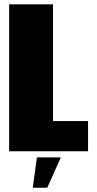

<svg xmlns="http://www.w3.org/2000/svg" viewBox="-20 -695 444 882"><path d="M22 0H384.5V-139H223.5V-675H22ZM130.5 167.5H197L259.5 28H149.5Z"/></svg>

Font: Anybody Condensed Black
Style: Regular
Weight: 900
Width: 3
Designer: Tyler Finck
Foundry: Etcetera Type Company
Version: Version 1.113;gftools[0.9.25]